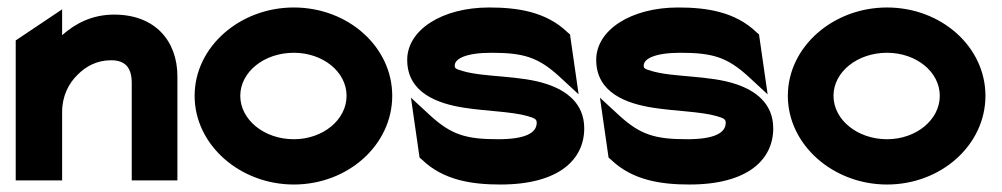

<svg xmlns="http://www.w3.org/2000/svg" viewBox="-20 -482 2676 513"><path d="M22 0H146V-183C146 -226 164 -260 188 -283C209 -304 238 -321 277 -321C315 -321 332 -301 332 -260V0H454V-278C454 -372 395 -443 285 -443C227 -443 182 -420 146 -388V-457L22 -374Z M500 -226C500 -95 621 11 765 11C910 11 1028 -95 1028 -226C1028 -357 910 -462 765 -462C621 -462 500 -357 500 -226ZM622 -226C622 -290 686 -341 765 -341C843 -341 906 -290 906 -226C906 -162 843 -110 765 -110C686 -110 622 -162 622 -226Z M1068 -322C1068 -234 1149 -205 1221 -194C1278 -185 1347 -184 1389 -172C1410 -166 1414 -163 1414 -154C1414 -127 1384 -110 1311 -110C1225 -110 1186 -122 1130 -173L1078 -221L1101 -61L1108 -55C1165 0 1242 11 1317 11C1475 11 1541 -57 1541 -139C1541 -206 1493 -240 1442 -257C1372 -281 1275 -275 1217 -292C1196 -298 1195 -300 1195 -307C1195 -325 1225 -341 1293 -341C1379 -341 1418 -329 1474 -278L1526 -230L1503 -390L1496 -396C1439 -451 1362 -462 1287 -462C1161 -462 1068 -402 1068 -322Z M1573 -322C1573 -234 1654 -205 1726 -194C1783 -185 1852 -184 1894 -172C1915 -166 1919 -163 1919 -154C1919 -127 1889 -110 1816 -110C1730 -110 1691 -122 1635 -173L1583 -221L1606 -61L1613 -55C1670 0 1747 11 1822 11C1980 11 2046 -57 2046 -139C2046 -206 1998 -240 1947 -257C1877 -281 1780 -275 1722 -292C1701 -298 1700 -300 1700 -307C1700 -325 1730 -341 1798 -341C1884 -341 1923 -329 1979 -278L2031 -230L2008 -390L2001 -396C1944 -451 1867 -462 1792 -462C1666 -462 1573 -402 1573 -322Z M2085 -226C2085 -95 2206 11 2350 11C2495 11 2613 -95 2613 -226C2613 -357 2495 -462 2350 -462C2206 -462 2085 -357 2085 -226ZM2207 -226C2207 -290 2271 -341 2350 -341C2428 -341 2491 -290 2491 -226C2491 -162 2428 -110 2350 -110C2271 -110 2207 -162 2207 -226Z"/></svg>

Font: Charger Sport
Style: Ult
Weight: 1000
Designer: Jasper
Foundry: Cannot Into Space Fonts
Version: Version 1.1